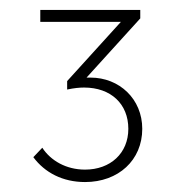

<svg xmlns="http://www.w3.org/2000/svg" viewBox="-20 -696 366 386"><path d="M151 -330C218 -330 266 -374 266 -437C266 -497 220 -540 162 -540H154L262 -659V-676H61V-652H223L115 -533V-516C129 -519 140 -520 149 -520C203 -520 238 -487 238 -437C238 -388 202 -355 151 -355C113 -355 82 -373 65 -399L47 -380C70 -349 106 -330 151 -330Z"/></svg>

Font: MV Cash Thin
Style: Regular
Weight: 100
Designer: Rodrigo Fuenzalida
Foundry: fragTYPE
Version: Version 1.100;Glyphs 3.1.2 (3151)